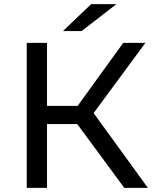

<svg xmlns="http://www.w3.org/2000/svg" viewBox="-20 -907 751 927"><path d="M353 -308 580 0H694L432 -361L682 -700H575L355 -396H207V-700H109V0H207V-308ZM420 -887 284 -757H374L542 -887Z"/></svg>

Font: ICO Headline
Style: Regular
Weight: 500
Designer: Julieta Ulanovsky
Foundry: Julieta Ulanovsky
Version: Version 7.200